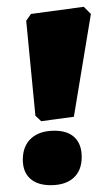

<svg xmlns="http://www.w3.org/2000/svg" viewBox="-20 -535 325 564"><path d="M84 -195 57 -474 71 -494 226 -515 247 -494 197 -192 101 -179ZM47 -66Q47 -106 71.5 -128.5Q96 -151 140 -151Q179 -151 199.5 -131Q220 -111 220 -74Q220 -34 196 -12.5Q172 9 129 9Q90 9 68.5 -10.5Q47 -30 47 -66Z"/></svg>

Font: Alegreya SC Black
Style: Regular
Weight: 900
Designer: Juan Pablo del Peral
Foundry: Huerta Tipografica
Version: Version 2.007; ttfautohint (v1.6)